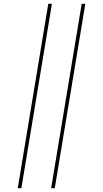

<svg xmlns="http://www.w3.org/2000/svg" viewBox="-20 -843 540 1006"><path d="M248 143 408 -823H427L267 143ZM73 143 233 -823H252L92 143Z"/></svg>

Font: Iosevka Curly Slab ThObl
Style: Regular
Weight: 100
Italic angle: -9°
Monospace: yes
Designer: Belleve Invis
Foundry: Belleve Invis
Version: Version 11.0.0; ttfautohint (v1.8.3)